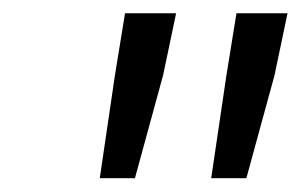

<svg xmlns="http://www.w3.org/2000/svg" viewBox="-20 -691 447 285"><path d="M128.1 -426.5 150.6 -579.3 165.6 -671.3H241.4L222.1 -579.3L180.3 -426.5ZM293.5 -426.5 316.1 -579.3 331 -671.3H406.8L387.5 -579.3L345.7 -426.5Z"/></svg>

Font: Source Sans 3 VF
Style: Italic
Weight: 200
Italic angle: -11°
Designer: Paul D. Hunt
Foundry: Adobe Systems Incorporated
Version: Version 3.042;hotconv 1.0.118;makeotfexe 2.5.65603